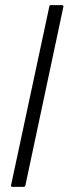

<svg xmlns="http://www.w3.org/2000/svg" viewBox="-20 -728 267 748"><path d="M23 -6 172 -702Q172 -708 178 -708H221Q228 -708 227 -702L79 -6Q78 0 71 0H28Q22 0 23 -6Z"/></svg>

Font: Glory Thin Light
Style: Italic
Weight: 300
Italic angle: -12°
Version: Version 1.011